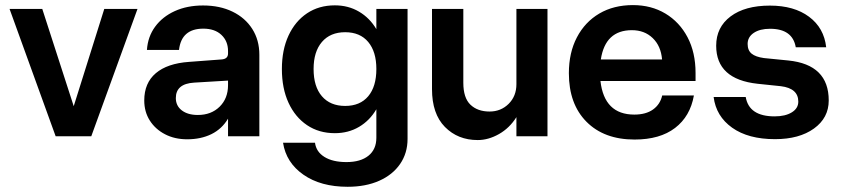

<svg xmlns="http://www.w3.org/2000/svg" viewBox="-20 -535 3310 754"><path d="M17.5 -500H146L269.5 -118L389.5 -500H520L338.5 0H198.5Z M998.5 -320V0H875.5V-69Q851.5 -28.5 810.2 -8.2Q769 12 715 12Q666 12 628 -7.8Q590 -27.5 568.2 -61.8Q546.5 -96 546.5 -140.5Q546.5 -209 591.8 -247.5Q637 -286 722.5 -292L849 -301.5Q875.5 -303 875.5 -325V-334.5Q875.5 -373.5 849.5 -398Q823.5 -422.5 778.5 -422.5Q692.5 -422.5 683 -339H557Q560.5 -391 589.2 -430.2Q618 -469.5 666.5 -491.5Q715 -513.5 777.5 -513.5Q843.5 -513.5 893.2 -489.2Q943 -465 970.8 -421.2Q998.5 -377.5 998.5 -320ZM670.5 -150Q670.5 -119.5 694 -101.5Q717.5 -83.5 757 -83.5Q809.5 -83.5 842.5 -116Q875.5 -148.5 875.5 -200.5V-218.5L742 -210.5Q670.5 -206 670.5 -150Z M1580.5 -500V10.5Q1580.5 66.5 1551.2 109Q1522 151.5 1469 175Q1416 198.5 1345 198.5Q1239.5 198.5 1171.5 151Q1103.5 103.5 1091.5 25.5H1217Q1221.5 61 1254 81.2Q1286.5 101.5 1340.5 101.5Q1396 101.5 1427 76.5Q1458 51.5 1458 6V-106Q1432 -61.5 1390 -36.8Q1348 -12 1295 -12Q1232.5 -12 1185.8 -43.5Q1139 -75 1113 -131.5Q1087 -188 1087 -264Q1087 -339 1113 -395.2Q1139 -451.5 1185.8 -482.8Q1232.5 -514 1295 -514Q1348 -514 1390 -489.2Q1432 -464.5 1458 -420.5V-500ZM1211.5 -264Q1211.5 -195 1244.2 -157Q1277 -119 1335.5 -119Q1394 -119 1426 -157Q1458 -195 1458 -264Q1458 -332 1426 -370.2Q1394 -408.5 1335.5 -408.5Q1277 -408.5 1244.2 -370.2Q1211.5 -332 1211.5 -264Z M1799.5 -210Q1799.5 -150.5 1827.5 -123.8Q1855.5 -97 1902.5 -97Q1947 -97 1977.5 -127.2Q2008 -157.5 2008 -204.5V-500H2130V0H2008V-75Q1981 -32 1939.5 -8.5Q1898 15 1856 15Q1778 15 1727.2 -36.5Q1676.5 -88 1676.5 -185V-500H1799.5Z M2214 -247.5Q2214 -328 2245.5 -388.2Q2277 -448.5 2333.5 -481.8Q2390 -515 2465.5 -515Q2537.5 -515 2593 -481.8Q2648.5 -448.5 2680 -388.8Q2711.5 -329 2711.5 -248.5V-217H2338Q2353 -85 2471 -85Q2516.5 -85 2544.5 -105Q2572.5 -125 2580.5 -160H2705Q2690.5 -78 2631 -32.5Q2571.5 13 2472 13Q2352.5 13 2283.2 -56.8Q2214 -126.5 2214 -247.5ZM2461.5 -416.5Q2357 -416.5 2339.5 -301.5H2580Q2575.5 -354.5 2543.2 -385.5Q2511 -416.5 2461.5 -416.5Z M3046.5 -196.5 2955.5 -206Q2792.5 -223.5 2792.5 -355.5Q2792.5 -428 2849 -470.5Q2905.5 -513 3003.5 -513Q3098.5 -513 3157.2 -469.2Q3216 -425.5 3224.5 -349.5H3105Q3092.5 -422 3004 -422Q2964 -422 2940 -405.8Q2916 -389.5 2916 -362.5Q2916 -337 2931.8 -324.2Q2947.5 -311.5 2980 -307L3075.5 -297.5Q3234.5 -281.5 3234.5 -140.5Q3234.5 -72 3176.5 -30.2Q3118.5 11.5 3023.5 11.5Q2918.5 11.5 2855.2 -33.5Q2792 -78.5 2782.5 -154H2908.5Q2921.5 -78 3022 -78Q3064 -78 3089.5 -93.8Q3115 -109.5 3115 -136Q3115 -188 3046.5 -196.5Z"/></svg>

Font: Overused Grotesk SemiBold
Style: Regular
Weight: 610
Version: Version 0.004